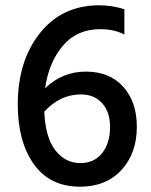

<svg xmlns="http://www.w3.org/2000/svg" viewBox="-20 -691 569 724"><path d="M496 -213Q496 -113 438 -50Q380 13 282 13Q168 13 107.5 -72Q47 -157 47 -297Q47 -461 130.5 -566Q214 -671 354 -671Q404 -671 449 -656V-561Q410 -581 358 -581Q270 -581 217 -518.5Q164 -456 150 -358Q215 -421 304 -421Q393 -421 444.5 -364Q496 -307 496 -213ZM283 -76Q335 -76 365 -113.5Q395 -151 395 -212Q395 -269 365 -302Q335 -335 285 -335Q207 -335 147 -270Q151 -173 188.5 -124.5Q226 -76 283 -76Z"/></svg>

Font: Hind Vadodara Medium
Style: Regular
Weight: 500
Designer: Hitesh Malaviya
Foundry: Indian Type Foundry
Version: Version 1.001;PS 1.0;hotconv 1.0.86;makeotf.lib2.5.63406; tt